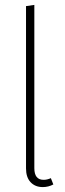

<svg xmlns="http://www.w3.org/2000/svg" viewBox="-20 -759 269 789"><path d="M155.8 9.8Q124.5 9.8 105.7 -10.3Q86.9 -30.3 86.9 -66.9V-733.9L121.1 -738.8V-67.9Q121.1 -20 159.2 -20Q173.8 -20 189 -26.9L199.2 -1Q178.7 9.8 155.8 9.8Z"/></svg>

Font: Fira Sans Compressed UltraLight
Style: Regular
Weight: 200
Width: 1
Designer: Carrois Corporate & Edenspiekermann AG
Foundry: Carrois Corporate GbR & Edenspiekermann AG
Version: Version 4.203;PS 004.203;hotconv 1.0.88;makeotf.lib2.5.64775